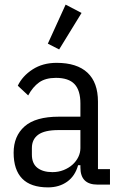

<svg xmlns="http://www.w3.org/2000/svg" viewBox="-20 -799 523 831"><path d="M402 0Q328 0 328 -74V-84H318Q305 -37 270.5 -12.5Q236 12 188 12Q113 12 76 -26Q39 -64 39 -138Q39 -210 86.5 -252Q134 -294 235 -294H328V-351Q328 -408 302.5 -435Q277 -462 222 -462Q177 -462 149.5 -442.5Q122 -423 102 -386L57 -428Q77 -470 121 -498.5Q165 -527 225 -527Q313 -527 358.5 -484.5Q404 -442 404 -359V-67H456V0ZM207 -54Q233 -54 255.5 -63Q278 -72 294 -86.5Q310 -101 319 -119.5Q328 -138 328 -158V-236H233Q173 -236 145.5 -216Q118 -196 118 -158V-130Q118 -91 142 -72.5Q166 -54 207 -54ZM236 -585 187 -610 264 -779 333 -743Z"/></svg>

Font: IBM Plex Sans Cond
Style: Regular
Weight: 400
Width: 3
Designer: Mike Abbink, Paul van der Laan, Pieter van Rosmalen
Foundry: Bold Monday
Version: Version 1.3